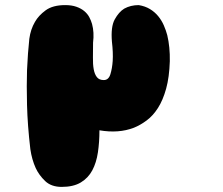

<svg xmlns="http://www.w3.org/2000/svg" viewBox="-20 -513 873 753"><path d="M95 -361Q100 -398 117 -427Q131 -452 159 -472.5Q187 -493 236 -493Q261 -493 279.5 -486.5Q298 -480 310.5 -469.5Q323 -459 330 -446Q337 -433 341 -419Q350 -386 345 -346Q345 -315 344.5 -288Q344 -261 347.5 -241.5Q351 -222 360 -210.5Q369 -199 387 -199Q406 -199 413 -222Q420 -245 422 -274Q424 -307 419 -349Q414 -408 430 -437Q446 -466 467 -479Q492 -493 524 -493Q549 -489 568 -477.5Q587 -466 600.5 -449.5Q614 -433 622.5 -413.5Q631 -394 636 -375Q647 -329 646 -273Q644 -210 631.5 -165Q619 -120 599.5 -89.5Q580 -59 555 -40.5Q530 -22 505 -12Q445 11 370 -2Q370 44 364 84.5Q358 125 342 155Q326 185 297 202.5Q268 220 222 220Q181 220 157 197Q133 174 120 146Q105 113 99 72Q88 -22 86 -101Q84 -180 86 -238Q89 -306 95 -361Z"/></svg>

Font: Sniglet
Style: ExtraBold
Weight: 800
Version: Version 2.000; ttfautohint (v0.95) -l 8 -r 50 -G 200 -x 14 -